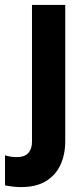

<svg xmlns="http://www.w3.org/2000/svg" viewBox="-52 -543 342 778"><path d="M33.4 215.1Q17.5 215.1 0.6 213.2Q-16.3 211.3 -31.7 208.1V86.1Q-20.5 90.1 -7.7 91.9Q5 93.6 14.9 93.6Q47.7 93.6 62.6 77.1Q77.6 60.5 77.6 32.3V-523.1H212.4V29.1Q212.4 82.5 193.2 124.5Q174 166.5 134.4 190.8Q94.7 215.1 33.4 215.1Z"/></svg>

Font: Reddit Sans
Style: Regular
Weight: 400
Designer: Stephen Hutchings
Foundry: Reddit
Version: Version 1.014